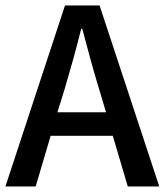

<svg xmlns="http://www.w3.org/2000/svg" viewBox="-22 -674 596 694"><path d="M-2.4 0 212.9 -654.3H337.9L553.7 0H439.9L385.7 -183.1H161.1L106.9 0ZM185.5 -268.1H361.3L335.9 -353Q319.8 -405.3 304.9 -460.2Q290 -515.1 275.4 -569.8H271.5Q257.8 -515.1 242.7 -460.2Q227.5 -405.3 211.9 -353Z"/></svg>

Font: Varta Light
Style: Bold
Weight: 700
Version: Version 1.004